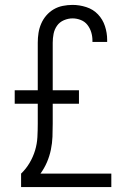

<svg xmlns="http://www.w3.org/2000/svg" viewBox="-20 -763 540 783"><path d="M66 0V-55Q86 -74 100.5 -98.5Q115 -123 123 -149.5Q131 -176 132.5 -203.5Q134 -231 134 -259V-340H40V-395H134V-589Q134 -609 137 -628.5Q140 -648 148 -666.5Q156 -685 169 -700Q182 -715 199 -725Q216 -735 236 -739Q256 -743 276 -743Q304 -743 332 -734Q360 -725 379.5 -704.5Q399 -684 408 -656.5Q417 -629 417 -601V-592H357V-598Q357 -615 352 -631.5Q347 -648 336.5 -661.5Q326 -675 309.5 -681.5Q293 -688 276 -688Q258 -688 240.5 -680.5Q223 -673 212.5 -658Q202 -643 198.5 -625Q195 -607 195 -589V-395H302V-340H195V-259Q195 -232 194 -205.5Q193 -179 187.5 -152.5Q182 -126 171.5 -101.5Q161 -77 145 -55H434V0Z"/></svg>

Font: Iosevka Curly Light
Style: Regular
Weight: 300
Monospace: yes
Designer: Belleve Invis
Foundry: Belleve Invis
Version: Version 22.1.2; ttfautohint (v1.8.4)